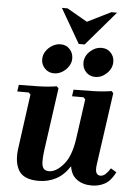

<svg xmlns="http://www.w3.org/2000/svg" viewBox="-60 -946 720 1002"><g transform="rotate(5 300.0 -445.0)"><path d="M551 -88 581 -70Q558 -24 527 -7Q496 10 458 10Q411 10 380 -13Q349 -36 343 -81Q312 -33 270.5 -11.5Q229 10 180 10Q102 10 76 -33.5Q50 -77 60 -150L99 -435L89 -445H29L34 -480Q81 -480 136.5 -481.5Q192 -483 232 -490L242 -480L196 -150Q191 -113 192 -89.5Q193 -66 202 -55.5Q211 -45 230 -45Q267 -45 305.5 -89.5Q344 -134 357 -227L386 -435L376 -445H316L321 -480Q368 -480 423.5 -481.5Q479 -483 519 -490L529 -480L476 -104Q471 -69 478.5 -57Q486 -45 499 -45Q514 -45 526.5 -57Q539 -69 551 -88ZM211 -556Q183 -556 163.5 -576Q144 -596 144 -623.6Q144 -647 156.8 -666.3Q169.7 -685.7 190.3 -697.8Q211 -710 233.2 -710Q262.5 -710 281.2 -690Q300 -670 300 -641Q300 -618.8 287 -599.4Q274 -580 254 -568Q234 -556 211 -556ZM427.2 -556Q398 -556 379 -576.2Q360 -596.4 360 -624.2Q360 -659 387.4 -684.5Q414.8 -710 448.5 -710Q478 -710 496.5 -690Q515 -670 515 -642.5Q515 -608 487.8 -582Q460.7 -556 427.2 -556ZM482 -900H512L358 -720H327L223 -900H253L359 -839Z"/></g></svg>

Font: Brygada 1918
Style: Italic
Weight: 400
Italic angle: -8°
Designer: Mateusz Machalski | Borys Kosmynka | Przemek Hoffer
Foundry: NIEPODLEGLA 2018
Version: Version 3.006